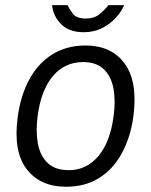

<svg xmlns="http://www.w3.org/2000/svg" viewBox="-20 -700 574 730"><path d="M231.5 10Q132 10 80.8 -57.8Q29.5 -125.5 47.5 -256.5Q58.5 -337.5 91.8 -398.5Q125 -459.5 179 -493.2Q233 -527 305 -527Q404 -527 454.2 -458Q504.5 -389 487 -256.5Q476 -177.5 443.2 -117.2Q410.5 -57 357.2 -23.5Q304 10 231.5 10ZM241.5 -53Q309 -53 354 -106.5Q399 -160 412 -258.5Q420 -317.5 411.2 -364Q402.5 -410.5 374.2 -437.2Q346 -464 296 -464Q226.5 -464 181.2 -410.8Q136 -357.5 123 -258.5Q115.5 -199.5 124.2 -153.2Q133 -107 161.5 -80Q190 -53 241.5 -53ZM298.5 -577.5Q242.5 -577.5 212.2 -608.2Q182 -639 178 -680.5H237Q243 -666.5 257 -648Q271 -629.5 306.5 -629.5Q338 -629.5 358.8 -646.5Q379.5 -663.5 392 -680.5H452Q441.5 -655.5 420 -632Q398.5 -608.5 367.8 -593Q337 -577.5 298.5 -577.5Z"/></svg>

Font: Public Sans Light
Style: Italic
Weight: 300
Italic angle: -8°
Designer: The Public Sans project authors (U.S. Web Design System). Libre Franklin designed by Pablo Impallari and Rodrigo Fuenzal
Version: Version 1.007; ttfautohint (v1.8.1) -l 8 -r 50 -G 200 -x 14 